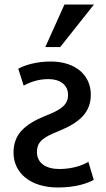

<svg xmlns="http://www.w3.org/2000/svg" viewBox="-20 -817 469 852"><path d="M40 -140C40 -218 85 -263 179 -302C246 -328 282 -349 282 -396C282 -440 247 -466 195 -466C142 -466 106 -448 85 -437L61 -512C90 -528 141 -544 205 -544C317 -544 383 -482 383 -397C383 -318 333 -273 242 -236C173 -208 144 -190 144 -142C144 -94 183 -67 244 -67C303 -67 350 -85 372 -99L396 -19C370 -4 317 15 237 15C118 15 40 -47 40 -140ZM247 -608H181L266 -797H397Z"/></svg>

Font: Repo Medium
Style: Regular
Weight: 500
Designer: Stefan Peev
Foundry: Context Ltd
Version: Version 1.502